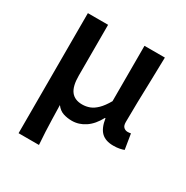

<svg xmlns="http://www.w3.org/2000/svg" viewBox="-158 -623 916 946"><g transform="rotate(30 300.0 -149.5)"><path d="M74 192V-491H189V-202Q189 -142 210 -114.5Q231 -87 274 -87Q296 -87 316 -94.5Q336 -102 356 -121.5Q376 -141 396 -176V-491H512Q511 -429 509 -362.5Q507 -296 505.5 -233Q504 -170 504 -120Q504 -99 513.5 -90.5Q523 -82 536 -82Q540 -82 544 -82.5Q548 -83 554 -84L568 2Q558 6 543 9Q528 12 508 12Q464 12 440 -11Q416 -34 408 -86H405Q380 -39 345 -15.5Q310 8 270 8Q244 8 221 0.5Q198 -7 181 -30Q182 15 183 50.5Q184 86 185.5 119.5Q187 153 190 192Z"/></g></svg>

Font: Source Code Pro ExtraLight SemiBold
Style: Regular
Weight: 600
Monospace: yes
Version: Version 1.018;hotconv 1.0.116;makeotfexe 2.5.65601